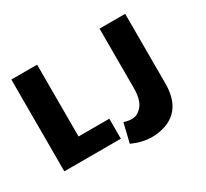

<svg xmlns="http://www.w3.org/2000/svg" viewBox="-158 -945 1394 1297"><g transform="rotate(-30 539.0 -297.0)"><path d="M258 -143H498V13H57V-703H258ZM945 -703V-160C945 -9 879 96 705 109C634 112 576 92 533 73L569 -76C614 -60 659 -59 689 -86C729 -116 745 -165 745 -244V-703Z"/></g></svg>

Font: Repo Black
Style: Regular
Weight: 900
Designer: Stefan Peev
Foundry: Context Ltd
Version: Version 1.502